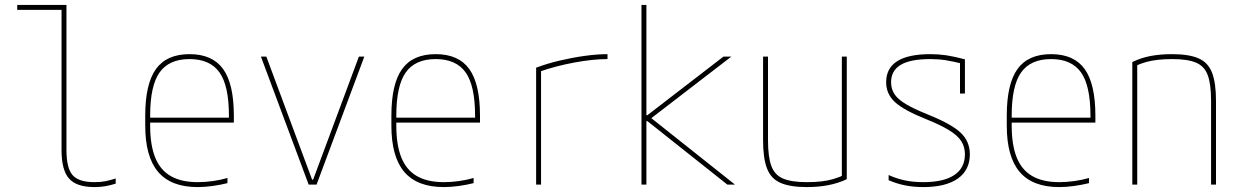

<svg xmlns="http://www.w3.org/2000/svg" viewBox="-20 -750 5040 780"><path d="M364 10Q291 10 260.5 -24.5Q230 -59 230 -140V-710H50V-730H250V-140Q250 -67 275 -38.5Q300 -10 364 -10Q389 -10 409 -14Q429 -18 450 -25V-4Q428 3 407.5 6.5Q387 10 364 10Z M783 10Q675 10 622.5 -51.5Q570 -113 570 -240V-280Q570 -409 613.5 -469.5Q657 -530 750 -530Q843 -530 886.5 -469.5Q930 -409 930 -280V-252H580V-272H920L910 -262V-280Q910 -402 871.5 -456Q833 -510 750 -510Q667 -510 628.5 -456Q590 -402 590 -280V-240Q590 -161 610.5 -110Q631 -59 674 -34.5Q717 -10 783 -10Q813 -10 845 -14.5Q877 -19 904 -27V-6Q876 1 844 5.5Q812 10 783 10Z M1234 0 1040 -520H1062L1248 -20H1252L1438 -520H1460L1266 0Z M1783 10Q1675 10 1622.5 -51.5Q1570 -113 1570 -240V-280Q1570 -409 1613.5 -469.5Q1657 -530 1750 -530Q1843 -530 1886.5 -469.5Q1930 -409 1930 -280V-252H1580V-272H1920L1910 -262V-280Q1910 -402 1871.5 -456Q1833 -510 1750 -510Q1667 -510 1628.5 -456Q1590 -402 1590 -280V-240Q1590 -161 1610.5 -110Q1631 -59 1674 -34.5Q1717 -10 1783 -10Q1813 -10 1845 -14.5Q1877 -19 1904 -27V-6Q1876 1 1844 5.5Q1812 10 1783 10Z M2158 -475Q2203 -492 2254 -504Q2305 -516 2355.5 -523Q2406 -530 2448 -530V-510Q2389 -510 2313.5 -496Q2238 -482 2172 -459L2178 -470V0H2158Z M2586 0V-730H2606V-282H2610L2919 -520H2951L2626 -270L2966 0H2935L2610 -258H2606V0Z M3258 10Q3190 10 3151 -7Q3112 -24 3096 -65.5Q3080 -107 3080 -180V-520H3100V-180Q3100 -113 3113.5 -76Q3127 -39 3161.5 -24.5Q3196 -10 3258 -10Q3290 -10 3316.5 -13Q3343 -16 3366.5 -23Q3390 -30 3411 -40L3400 -26V-520H3420V-22Q3353 10 3258 10Z M3731 10Q3691 10 3656.5 3Q3622 -4 3590 -18V-39Q3623 -24 3657 -17Q3691 -10 3731 -10Q3814 -10 3857 -39Q3900 -68 3900 -123Q3900 -153 3885.5 -176Q3871 -199 3836.5 -220.5Q3802 -242 3742 -266Q3652 -302 3616 -335Q3580 -368 3580 -416Q3580 -473 3625 -501.5Q3670 -530 3760 -530Q3793 -530 3823.5 -525.5Q3854 -521 3900 -509V-370H3880V-511L3895 -490Q3850 -501 3821 -505.5Q3792 -510 3760 -510Q3678 -510 3639 -486.5Q3600 -463 3600 -416Q3600 -389 3613.5 -368Q3627 -347 3659.5 -327.5Q3692 -308 3749 -285Q3844 -247 3882 -211.5Q3920 -176 3920 -123Q3920 -59 3871 -24.5Q3822 10 3731 10Z M4283 10Q4175 10 4122.5 -51.5Q4070 -113 4070 -240V-280Q4070 -409 4113.5 -469.5Q4157 -530 4250 -530Q4343 -530 4386.5 -469.5Q4430 -409 4430 -280V-252H4080V-272H4420L4410 -262V-280Q4410 -402 4371.5 -456Q4333 -510 4250 -510Q4167 -510 4128.5 -456Q4090 -402 4090 -280V-240Q4090 -161 4110.5 -110Q4131 -59 4174 -34.5Q4217 -10 4283 -10Q4313 -10 4345 -14.5Q4377 -19 4404 -27V-6Q4376 1 4344 5.5Q4312 10 4283 10Z M4580 -498Q4615 -515 4654 -522.5Q4693 -530 4742 -530Q4810 -530 4849 -513Q4888 -496 4904 -454.5Q4920 -413 4920 -340V0H4900V-340Q4900 -408 4886.5 -444.5Q4873 -481 4839 -495.5Q4805 -510 4742 -510Q4711 -510 4684 -507Q4657 -504 4634 -497.5Q4611 -491 4589 -480L4600 -494V0H4580Z"/></svg>

Font: M PLUS 1 Code Thin
Style: Regular
Weight: 250
Designer: Coji Morishita
Foundry: UNDERFOREST DESIGN
Version: Version 1.002